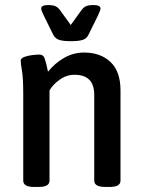

<svg xmlns="http://www.w3.org/2000/svg" viewBox="-20 -738 561 760"><path d="M117 2Q92 2 82 -4.5Q72 -11 72 -23V-366Q72 -429 67 -457.5Q62 -486 62 -498Q62 -507 76 -512.5Q90 -518 108 -520Q126 -522 136 -522Q151 -522 156.5 -507.5Q162 -493 170 -454Q196 -487 233 -508.5Q270 -530 313 -530Q378 -530 417.5 -492.5Q457 -455 457 -380V-23Q457 -11 447 -4.5Q437 2 412 2H398Q374 2 363.5 -4.5Q353 -11 353 -23V-363Q353 -442 275 -442Q243 -442 216 -422.5Q189 -403 176 -380V-23Q176 -11 166 -4.5Q156 2 131 2ZM350 -718Q378 -718 378 -704Q378 -700 374.5 -692.5Q371 -685 367 -675L331 -602Q324 -586 308.5 -580.5Q293 -575 260 -575Q227 -575 212 -581Q197 -587 190 -602L154 -675Q149 -685 146 -692.5Q143 -700 143 -704Q143 -718 170 -718Q190 -718 200.5 -713Q211 -708 221 -693L260 -639L299 -693Q309 -708 319.5 -713Q330 -718 350 -718Z"/></svg>

Font: Asap Semi Condensed Medium
Style: Regular
Weight: 500
Width: 4
Designer: Pablo Cosgaya
Foundry: Omnibus-Type
Version: Version 3.001; ttfautohint (v1.8.4.7-5d5b)